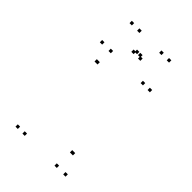

<svg xmlns="http://www.w3.org/2000/svg" viewBox="-278 -1059 1175 1175"><g transform="rotate(45 310.0 -471.0)"><path d="M173.5 10V-10H153.5V10ZM173.5 -614V-634H153.5V-614ZM179.5 -614V-634H159.5V-614ZM451 10V-10H431V10ZM526.5 10V-10H506.5V10ZM526.5 -720V-740H506.5V-720ZM466.5 -720V-740H446.5V-720ZM466.5 -114V-134H446.5V-114ZM460.5 -114V-134H440.5V-114ZM188.5 -720V-740H168.5V-720ZM113.5 -720V-740H93.5V-720ZM113.5 10V-10H93.5V10ZM224.5 -931.5V-951.5H204.5V-931.5ZM334 -829.5V-849.5H314V-829.5ZM306 -829.5V-849.5H286V-829.5ZM415.5 -931.5V-951.5H395.5V-931.5ZM481 -931.5V-951.5H461V-931.5ZM349 -815V-835H329V-815ZM291 -815V-835H271V-815ZM159 -931.5V-951.5H139V-931.5Z"/></g></svg>

Font: Monaspace Argon Dots Var
Style: Regular
Weight: 400
Designer: Riley Cran and the Lettermatic Team
Version: Version 1.100 (Monaspace Argon Dots)